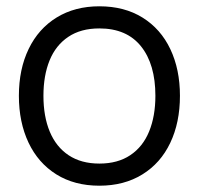

<svg xmlns="http://www.w3.org/2000/svg" viewBox="-20 -575 632 610"><path d="M295.7 15Q216.5 15 158.8 -21.1Q101.2 -57.2 70.6 -121.9Q40 -186.7 40 -270.7Q40 -355.2 71.1 -419.6Q102.2 -484 160.1 -519.5Q218 -555 295.7 -555Q375.2 -555 432.9 -519.1Q490.7 -483.2 521.2 -418.8Q551.7 -354.5 551.7 -270.7Q551.7 -185.7 520.9 -121.1Q490.2 -56.5 432.2 -20.8Q374.3 15 295.7 15ZM295.7 -55.3Q354.2 -55.3 394.1 -82.1Q434 -108.8 453.8 -157.4Q473.7 -206 473.7 -270.7Q473.7 -370.5 428.2 -427.6Q382.7 -484.7 295.7 -484.7Q236.5 -484.7 196.8 -457.8Q157 -431 137.5 -383Q118 -335 118 -270.7Q118 -205 138.2 -156.5Q158.5 -108 198.2 -81.7Q238 -55.3 295.7 -55.3Z"/></svg>

Font: Manrope
Style: Regular
Weight: 400
Designer: Mikhail Sharanda
Foundry: Mikhail Sharanda
Version: Version 4.503